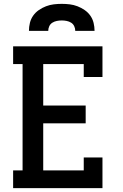

<svg xmlns="http://www.w3.org/2000/svg" viewBox="-20 -975 640 995"><path d="M48 0V-92H97V-643H48V-735H511V-576H414V-643H204V-428H424V-336H204V-92H414V-159H511V0ZM130 -815Q130 -836 135 -856.5Q140 -877 152 -894Q164 -911 181.5 -923Q199 -935 218.5 -942.5Q238 -950 258.5 -952.5Q279 -955 300 -955Q321 -955 341.5 -952.5Q362 -950 381.5 -942.5Q401 -935 418.5 -923Q436 -911 448 -894Q460 -877 465 -856.5Q470 -836 470 -815H370Q370 -828 364.5 -839.5Q359 -851 348.5 -857.5Q338 -864 325.5 -866.5Q313 -869 300 -869Q287 -869 274.5 -866.5Q262 -864 251.5 -857.5Q241 -851 235.5 -839.5Q230 -828 230 -815Z"/></svg>

Font: Iosevka Curly Slab SmBdEx
Style: Regular
Weight: 600
Width: 7
Monospace: yes
Designer: Belleve Invis
Foundry: Belleve Invis
Version: Version 11.1.0; ttfautohint (v1.8.3)